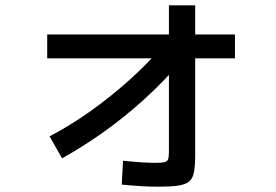

<svg xmlns="http://www.w3.org/2000/svg" viewBox="-20 -664 1040 724"><path d="M167 -150Q244 -190 320 -244Q396 -298 466.5 -361Q537 -424 595 -492L665 -435Q600 -359 526.5 -292Q453 -225 374 -168.5Q295 -112 214 -67ZM576 40Q547 40 512.5 38Q478 36 439 32L444 -58Q479 -54 511.5 -52Q544 -50 565 -50Q590 -50 600.5 -52.5Q611 -55 614 -64Q617 -73 617 -93V-644H716V-79Q716 -39 711.5 -15Q707 9 693 20.5Q679 32 651 36Q623 40 576 40ZM158 -444V-534H866V-444Z"/></svg>

Font: M PLUS 1 Code Medium
Style: Regular
Weight: 500
Designer: Coji Morishita
Foundry: UNDERFOREST DESIGN
Version: Version 1.002